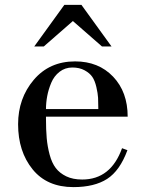

<svg xmlns="http://www.w3.org/2000/svg" viewBox="-20 -753 596 785"><path d="M502 -276H168V-268Q168 -222 171 -188Q174 -154 183 -120.5Q192 -87 208 -66Q224 -45 251 -32Q278 -19 316 -19Q433 -19 479 -147L501 -139Q470 -55 418 -21.5Q366 12 280 12Q172 12 113 -61Q54 -134 54 -245Q54 -351 118 -426.5Q182 -502 287 -502Q383 -502 442.5 -439.5Q502 -377 502 -276ZM168 -307H382Q382 -335 381 -353Q380 -371 374 -397Q368 -423 357.5 -438.5Q347 -454 326 -465.5Q305 -477 276 -477Q246 -477 223.5 -459.5Q201 -442 189.5 -414.5Q178 -387 173 -360Q168 -333 168 -307ZM120 -563 243 -733H313L436 -563H397L278 -667L159 -563Z"/></svg>

Font: Justus
Style: Roman
Weight: 500
Version: Version 001.001